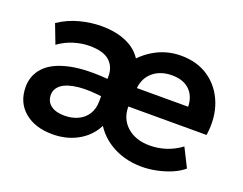

<svg xmlns="http://www.w3.org/2000/svg" viewBox="-89 -684 1090 863"><g transform="rotate(20 456.0 -252.0)"><path d="M223 15Q139 15 88.5 -28Q38 -71 38 -144.5Q38 -200.5 75.5 -240.2Q113 -280 191.8 -297Q270.5 -314 394 -301.5L394.5 -217.5Q314 -229.5 261.2 -223.8Q208.5 -218 182.5 -198.5Q156.5 -179 156.5 -149.5Q156.5 -117.5 180 -99.8Q203.5 -82 245 -82Q280.5 -82 309 -95Q337.5 -108 354.2 -133.8Q371 -159.5 371 -198L371.5 -316.5Q371.5 -362 341.5 -388.8Q311.5 -415.5 245 -415.5Q210 -415.5 171.2 -403.8Q132.5 -392 99 -367.5L64 -459Q111.5 -490.5 164.2 -504Q217 -517.5 266 -517.5Q348.5 -517.5 404.2 -486Q460 -454.5 481.5 -388.5L430.5 -398Q470 -453.5 526 -484.2Q582 -515 648 -515Q726.5 -515 782 -476Q837.5 -437 863 -370Q888.5 -303 876 -219H502Q501.5 -160 542.5 -123.5Q583.5 -87 651.5 -87Q691.5 -87 729.5 -99.5Q767.5 -112 800 -136.5L845 -47Q823 -28 791 -14.2Q759 -0.5 722.5 7.2Q686 15 650 15Q560 15 491.2 -30.2Q422.5 -75.5 394 -161.5L442.5 -170Q438.5 -114 408.8 -72.5Q379 -31 330.8 -8Q282.5 15 223 15ZM509.5 -310H755Q753.5 -360.5 723.5 -389.2Q693.5 -418 639.5 -418Q585.5 -418 550.2 -389.2Q515 -360.5 509.5 -310Z"/></g></svg>

Font: Geologica Thin Roman Medium
Style: Regular
Weight: 500
Version: Version 1.010;gftools[0.9.28]